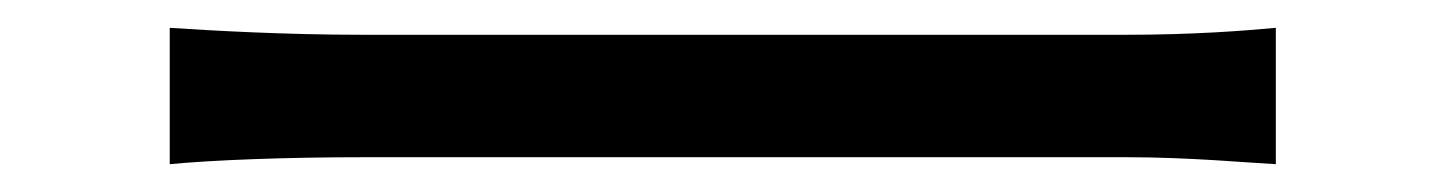

<svg xmlns="http://www.w3.org/2000/svg" viewBox="-20 -453 1040 138"><path d="M102 -335C133 -338 186 -340 241 -340H790C835 -340 877 -336 897 -335V-433C875 -431 839 -428 789 -428H241C185 -428 132 -431 102 -433Z"/></svg>

Font: Noto Sans Japanese Regular
Style: Regular
Weight: 400
Designer: Ryoko NISHIZUKA (kana & ideographs); Paul D. Hunt (Latin, Greek & Cyrillic); Wenlong ZHANG (bopomofo); Sandoll Communica
Foundry: Adobe Systems Incorporated
Version: Version 1.000;PS 1;hotconv 1.0.78;makeotf.lib2.5.61930